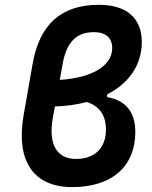

<svg xmlns="http://www.w3.org/2000/svg" viewBox="-20 -762 626 792"><path d="M277.8 9.8C430.7 9.8 538.1 -65.4 538.1 -219.7C538.1 -288.1 507.8 -347.2 421.9 -361.3V-372.6C512.2 -418.5 564.9 -494.1 564.9 -589.4C564.9 -687 502.4 -742.2 387.7 -742.2C232.4 -742.2 143.1 -661.1 114.7 -499.5L77.6 -288.1C44.4 -98.6 117.2 9.8 277.8 9.8ZM337.9 -341.3C390.6 -324.2 417 -286.6 417 -227.5C417 -145.5 364.3 -106 293.5 -106.4C213.4 -106.4 178.7 -168 197.8 -275.4L206.5 -322.8C253.9 -324.2 298.3 -330.6 337.9 -341.3ZM226.6 -432.6 238.3 -498C253.9 -585.9 293.5 -629.4 367.7 -629.4C416 -629.4 442.9 -605.5 442.9 -564C442.9 -489.3 356.9 -440.4 226.6 -432.6Z"/></svg>

Font: Cascadia Code SemiBold
Style: Italic
Weight: 600
Italic angle: -10°
Monospace: yes
Designer: Aaron Bell
Foundry: Saja Typeworks
Version: Version 2404.023